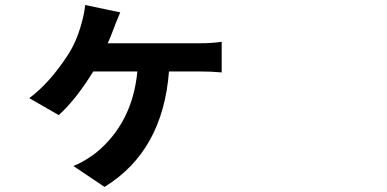

<svg xmlns="http://www.w3.org/2000/svg" viewBox="-20 -647 1540 765"><path d="M409.2 -474.6H775.4Q824.2 -474.6 863.3 -480.5V-358.4Q823.2 -362.3 775.4 -362.3H653.3Q628.9 -44.9 396.5 97.7L272.5 14.6Q317.4 -3.9 362.3 -38.1Q507.8 -157.2 527.3 -362.3H351.6Q280.3 -247.1 213.9 -188.5L96.7 -255.9Q176.8 -315.4 249 -425.8Q285.2 -480.5 304.7 -553.7Q316.4 -593.8 319.3 -627L459 -597.7Q455.1 -586.9 446.8 -567.9Q438.5 -548.8 435.5 -539.1Q418 -493.2 409.2 -474.6Z"/></svg>

Font: Bpmf Zihi Sans Bold
Style: Bold
Weight: 700
Foundry: But Ko
Version: Version 1.320